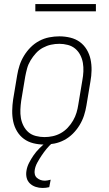

<svg xmlns="http://www.w3.org/2000/svg" viewBox="-20 -708 540 951"><path d="M199 8Q171 8 145 1.5Q119 -5 98.5 -20Q78 -35 64.5 -57.5Q51 -80 45.5 -106Q40 -132 40.5 -160Q41 -188 45 -215L65 -335Q69 -360 77 -384.5Q85 -409 99 -432Q113 -455 132 -474Q151 -493 174.5 -505.5Q198 -518 223.5 -523Q249 -528 274 -528Q302 -528 328.5 -521.5Q355 -515 375.5 -500Q396 -485 409.5 -462.5Q423 -440 428.5 -414Q434 -388 433.5 -360Q433 -332 428 -305L408 -185Q404 -160 396 -135.5Q388 -111 374 -88Q360 -65 341 -46Q322 -27 298.5 -14.5Q275 -2 249.5 3Q224 8 199 8ZM200 -29Q221 -29 241.5 -33.5Q262 -38 281 -48.5Q300 -59 315.5 -75.5Q331 -92 342 -111Q353 -130 359 -150Q365 -170 368 -191L388 -311Q392 -332 393 -354Q394 -376 390.5 -396.5Q387 -417 377.5 -435.5Q368 -454 352.5 -467Q337 -480 316 -485.5Q295 -491 274 -491Q253 -491 232.5 -486.5Q212 -482 192.5 -471.5Q173 -461 158 -444.5Q143 -428 131.5 -409Q120 -390 114.5 -370Q109 -350 105 -329L85 -209Q82 -188 81 -166Q80 -144 83.5 -123.5Q87 -103 96.5 -84.5Q106 -66 121 -53Q136 -40 157.5 -34.5Q179 -29 200 -29ZM191 223Q173 223 156.5 217.5Q140 212 128 200.5Q116 189 112 172.5Q108 156 111 138Q114 118 124 98.5Q134 79 146.5 61Q159 43 174.5 27.5Q190 12 207 -2L216 -8H240L239 0Q223 14 210 30Q197 46 186 62.5Q175 79 165 97Q155 115 152 134Q150 145 152.5 155.5Q155 166 163 173Q171 180 181 183.5Q191 187 203 187Q209 187 216 185.5Q223 184 231 182L224 219Q216 221 207.5 222Q199 223 191 223ZM455 -652H155V-688H455Z"/></svg>

Font: Iosevka Curly Slab Extralight
Style: Italic
Weight: 200
Italic angle: -9°
Monospace: yes
Designer: Belleve Invis
Foundry: Belleve Invis
Version: Version 22.1.2; ttfautohint (v1.8.4)